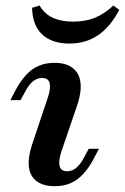

<svg xmlns="http://www.w3.org/2000/svg" viewBox="-20 -652 445 684"><path d="M198.4 -111.3Q187.9 -79 192.3 -60.5Q196.8 -41.9 219.4 -41.9Q237.1 -41.9 252 -54.4Q266.9 -66.9 279.8 -91.9L296 -121.8H332.3L312.9 -84.7Q296 -53.2 276.2 -31.9Q256.5 -10.5 231.9 0.4Q207.3 11.3 175.8 11.3Q133.9 11.3 110.5 -6.5Q87.1 -24.2 83.1 -56.9Q79 -89.5 93.5 -134.7L150.8 -305.6Q161.3 -337.9 156.9 -356Q152.4 -374.2 129.8 -374.2Q112.1 -374.2 97.2 -362.1Q82.3 -350 69.4 -325L53.2 -295.2H16.9L36.3 -332.3Q53.2 -363.7 73 -385.1Q92.7 -406.5 117.7 -417.3Q142.7 -428.2 173.4 -428.2Q215.3 -428.2 238.7 -410.1Q262.1 -391.9 266.5 -359.3Q271 -326.6 256.5 -281.5ZM227.4 -496.8Q164.5 -496.8 129.8 -529.8Q95.2 -562.9 94.4 -624.2L121 -632.3Q138.7 -602.4 168.1 -588.7Q197.6 -575 240.3 -575Q284.7 -575 318.1 -588.7Q351.6 -602.4 383.9 -632.3L404.8 -616.9Q373.4 -556.5 329.4 -526.6Q285.5 -496.8 227.4 -496.8Z"/></svg>

Font: Playfair 9pt
Style: Bold Italic
Weight: 700
Italic angle: -15.6°
Designer: Claus Eggers Sørensen
Foundry: Claus Eggers Sørensen
Version: Version 2.203